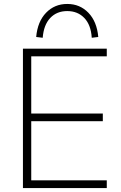

<svg xmlns="http://www.w3.org/2000/svg" viewBox="-20 -951 610 971"><path d="M96 0V-705H520V-666H138V-377H500V-338H138V-39H520V0ZM196 -760 163 -764Q170 -842 213 -886.5Q256 -931 320 -931Q384 -931 427 -886.5Q470 -842 477 -764L444 -760Q440 -825 406.5 -860Q373 -895 320 -895Q267 -895 234 -860Q201 -825 196 -760Z"/></svg>

Font: Nunito Sans 12pt ExtraLight
Style: Regular
Weight: 200
Version: Version 3.101;gftools[0.9.27]